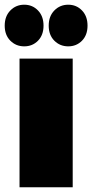

<svg xmlns="http://www.w3.org/2000/svg" viewBox="-33 -796 392 816"><path d="M50 0V-547H276V0ZM257 -599Q222 -599 198 -623Q174 -647 174 -687Q174 -727 198 -751.5Q222 -776 257 -776Q292 -776 315.5 -751.5Q339 -727 339 -687Q339 -647 315.5 -623Q292 -599 257 -599ZM70 -599Q35 -599 11 -623Q-13 -647 -13 -687Q-13 -727 11 -751.5Q35 -776 70 -776Q105 -776 128.5 -751.5Q152 -727 152 -687Q152 -647 128.5 -623Q105 -599 70 -599Z"/></svg>

Font: Montserrat Thin Black
Style: Regular
Weight: 900
Version: Version 9.000